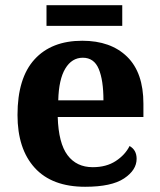

<svg xmlns="http://www.w3.org/2000/svg" viewBox="-20 -705 611 735"><path d="M306 10Q179 10 113 -62.5Q47 -135 47 -265Q47 -406 112 -477.5Q177 -549 295 -549Q404 -549 466.5 -488Q529 -427 529 -308V-257H201Q204 -157 238.5 -111Q273 -65 335 -65Q387 -65 423 -88.5Q459 -112 476 -146Q503 -131 503 -97Q503 -54 455 -22Q407 10 306 10ZM376 -321Q376 -398 358 -441Q340 -484 297 -484Q255 -484 230 -442.5Q205 -401 203 -321ZM158 -606V-685H448V-606Z"/></svg>

Font: Noto Serif Tibetan
Style: Bold
Weight: 700
Designer: Monotype Design Team
Foundry: Monotype Imaging Inc.
Version: Version 2.103; ttfautohint (v1.8.4.7-5d5b)